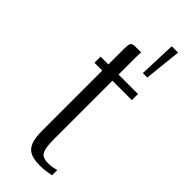

<svg xmlns="http://www.w3.org/2000/svg" viewBox="-204 -616 643 643"><g transform="rotate(45 117.0 -294.5)"><path d="M148 3Q120 3 103.5 -5Q87 -13 79.5 -32Q72 -51 72 -85V-370H35V-399H72V-477Q72 -489 74 -495Q76 -501 80.5 -503Q85 -505 93 -505H121Q121 -504 120.5 -497.5Q120 -491 120 -477V-399H212V-370H120V-92Q120 -53 128 -37.5Q136 -22 163 -22Q175 -22 185.5 -24Q196 -26 201 -28V-3Q195 -2 181 0.5Q167 3 148 3ZM174 -460 179 -592H209L195 -460Z"/></g></svg>

Font: Genos Light
Style: Regular
Weight: 300
Designer: Robert E. Leuschke
Foundry: Robert E. Leuschke
Version: Version 1.010